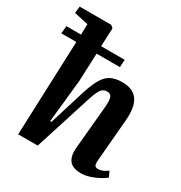

<svg xmlns="http://www.w3.org/2000/svg" viewBox="-181 -898 984 1042"><g transform="rotate(30 311.5 -377.0)"><path d="M477.1 13.2Q420.9 13.2 400.4 -14.4Q379.9 -42 383.8 -90.8L409.2 -367.2Q412.6 -409.7 405.5 -426.3Q398.4 -442.9 377 -442.9Q352.1 -442.9 337.9 -421.6Q323.7 -400.4 305.2 -339.8L196.8 0H74.2L97.2 -591.8H2.9L7.8 -639.2H99.1L101.1 -705.1L12.2 -725.1L17.1 -767.1H214.8L230 -753.9L225.1 -639.2H373L370.1 -591.8H224.1L216.8 -416L189 -149.9L196.8 -147.9L265.1 -369.1Q292 -457 325 -492.4Q357.9 -527.8 422.9 -527.8Q491.7 -527.8 521 -485.1Q550.3 -442.4 542 -354L520 -96.2Q517.6 -72.8 522.5 -63Q527.3 -53.2 543 -53.2Q571.8 -53.2 602.1 -77.1L618.2 -43Q595.2 -22.9 552.5 -4.9Q509.8 13.2 477.1 13.2Z"/></g></svg>

Font: Literata SemiBold
Style: Italic
Weight: 650
Italic angle: -2.39999°
Designer: Latin by Veronika Burian and Jose Scaglione. Greek by Irene Vlachou. Cyrillic by Vera Evstafieva
Foundry: TypeTogether
Version: Version 3.021